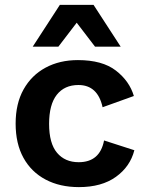

<svg xmlns="http://www.w3.org/2000/svg" viewBox="-20 -756 604 786"><path d="M299 -510Q399 -510 454.5 -467Q510 -424 528 -363L400 -317Q380 -408 301 -408Q244 -408 212.5 -368Q181 -328 181 -249Q181 -169 213.5 -130.5Q246 -92 302 -92Q389 -92 406 -181L530 -141Q513 -74 454.5 -32Q396 10 303 10Q225 10 166.5 -21Q108 -52 76 -110Q44 -168 44 -250Q44 -332 76.5 -390Q109 -448 166.5 -479Q224 -510 299 -510ZM474 -565H369L294 -663L219 -565H114L225 -736H363Z"/></svg>

Font: Work Sans SemiBold
Style: Regular
Weight: 600
Designer: Wei Huang
Foundry: Wei Huang
Version: Version 2.010; ttfautohint (v1.8.3)